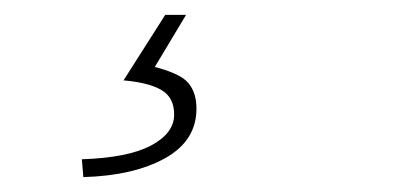

<svg xmlns="http://www.w3.org/2000/svg" viewBox="-20 -22 544 258"><path d="M92 216 90 192Q152 190 183 173.5Q214 157 214 132Q214 109 197 99Q180 89 146 86L202 -2H230L188 68Q223 77 233.5 90Q244 103 244 124Q244 167 202 190.5Q160 214 92 216Z"/></svg>

Font: TypoPRO Source Sans Pro
Style: Italic
Weight: 200
Italic angle: -11°
Designer: Paul D. Hunt
Foundry: Adobe Systems Incorporated
Version: Version 1.075;PS 2.000;hotconv 1.0.86;makeotf.lib2.5.63406